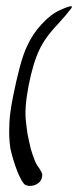

<svg xmlns="http://www.w3.org/2000/svg" viewBox="-20 -614 263 624"><path d="M174.8 -581.1Q203.1 -593.8 210.9 -593.8Q211.9 -593.8 212.9 -592.8Q213.9 -592.8 213.9 -591.8Q213.9 -589.8 210 -585Q205.1 -578.1 195.3 -566.4Q185.5 -554.7 173.8 -542Q127 -493.2 108.4 -453.1Q87.9 -411.1 73.2 -336.9Q58.6 -261.7 64.5 -217.8Q66.4 -197.3 70.3 -173.8Q75.2 -151.4 80.1 -129.9Q85.9 -110.4 92.8 -92.8Q99.6 -76.2 107.4 -67.4Q116.2 -53.7 117.2 -47.9Q118.2 -41 114.3 -31.2Q108.4 -17.6 90.8 -11.7Q84 -9.8 77.1 -9.8Q68.4 -9.8 61.5 -13.7Q51.8 -19.5 36.1 -57.6Q21.5 -95.7 13.7 -131.8Q9.8 -158.2 9.8 -186.5Q9.8 -202.1 10.7 -217.8Q12.7 -252 22.5 -300.8Q32.2 -349.6 43.9 -394.5Q56.6 -441.4 68.4 -464.8Q85.9 -503.9 115.2 -535.2Q144.5 -567.4 174.8 -581.1Z"/></svg>

Font: CillaFHscript
Style: Medium
Weight: 400
Designer: Cecilia Bingert
Version: Version 001.000